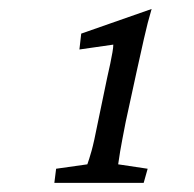

<svg xmlns="http://www.w3.org/2000/svg" viewBox="-20 -600 431 426"><path d="M258.8 -329.1Q250 -284.2 246.6 -264.2Q243.2 -244.1 242.2 -235.4L307.6 -225.6L298.8 -194.3H100.6L104.5 -225.6L173.8 -235.4Q177.7 -246.1 183.1 -265.1Q188.5 -284.2 197.3 -329.1L217.8 -427.7Q221.7 -444.3 224.6 -458.5Q227.5 -472.7 229.5 -483.9Q231.4 -495.1 231.4 -501L156.2 -490.2L160.2 -525.4L316.4 -580.1Q307.6 -550.8 299.3 -513.7Q291 -476.6 283.2 -441.4Z"/></svg>

Font: Crimson Pro ExtraLight Light
Style: Italic
Weight: 300
Italic angle: -12°
Version: Version 1.002